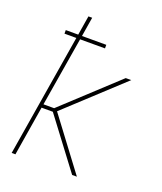

<svg xmlns="http://www.w3.org/2000/svg" viewBox="-136 -824 772 913"><g transform="rotate(20 250.0 -367.5)"><path d="M32 0 134 -619H74V-637H137L153 -735H172L156 -637H279V-619H153L95 -269H149L420 -520H448L167 -260L362 0H338L149 -251H92L51 0Z"/></g></svg>

Font: Iosevka Curly Thin
Style: Italic
Weight: 100
Italic angle: -9°
Monospace: yes
Designer: Belleve Invis
Foundry: Belleve Invis
Version: Version 22.1.2; ttfautohint (v1.8.4)